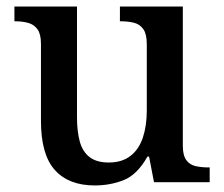

<svg xmlns="http://www.w3.org/2000/svg" viewBox="-20 -556 684 586"><path d="M269 10Q190 10 147.5 -37Q105 -84 105 -187V-422Q105 -452 94.5 -466.5Q84 -481 66.5 -486Q49 -491 27 -491H24V-536H215V-198Q215 -155 223.5 -124Q232 -93 253.5 -76.5Q275 -60 312 -60Q352 -60 378 -80Q404 -100 416 -136Q428 -172 428 -219V-421Q428 -452 417.5 -467Q407 -482 389 -486.5Q371 -491 349 -491H346V-536H538V-111Q538 -82 548.5 -67.5Q559 -53 577 -49Q595 -45 616 -45H620V0H450L435 -78H430Q399 -23 358 -6.5Q317 10 269 10Z"/></svg>

Font: Noto Serif Gujarati Medium
Style: Regular
Weight: 500
Version: Version 2.102